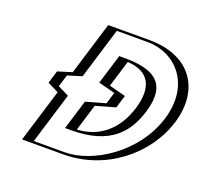

<svg xmlns="http://www.w3.org/2000/svg" viewBox="-138 -991 1240 1157"><g transform="rotate(20 482.5 -412.5)"><path d="M719 -412C674.9 -268 581.4 -168 378.4 -168L429.7 -336L555.3 -371.6L582.7 -461.2L476.5 -489L527.9 -657C730.9 -657 763 -556 719 -412ZM288.5 -489 391.2 -825H630.2C856.2 -825 993.6 -653 920.3 -413C846.6 -172 605 0 378 0H139L241.7 -336L170.6 -371.6L198 -461.2ZM734 -412C688 -261.6 584.2 -153 373.8 -153H358.8L418.1 -347.1L543.7 -382.6L564.1 -449.4L457.9 -477.2L517.5 -672H532.5C742.9 -672 779.9 -562.3 734 -412ZM300.2 -478.2 401.6 -810H625.6C843.9 -810 976 -644.4 905.3 -413C834.2 -180.5 601.8 -15 382.6 -15H158.6L259.7 -345.8L188.6 -381.4L209.7 -450.4ZM734 -412C779.9 -562.3 742.9 -672 532.5 -672H517.5L457.9 -477.2L564.1 -449.4L543.7 -382.6L418.1 -347.1L358.8 -153H373.8C584.2 -153 688 -261.6 734 -412ZM300.2 -478.2 209.7 -450.4 188.6 -381.4 259.7 -345.8 158.6 -15H382.6C601.8 -15 834.2 -180.5 905.3 -413C976 -644.4 843.9 -810 625.6 -810H401.6ZM719 -412C762.9 -555.9 730.7 -657 527.9 -657L476.5 -489L582.7 -461.2L555.3 -371.6L429.7 -336L378.4 -168C581.2 -168 675 -268.1 719 -412ZM288.5 -489 198 -461.2 170.6 -371.6 241.7 -336 139 0H378C605 0 846.6 -172 920.3 -413C993.6 -653 856.2 -825 630.2 -825H391.2ZM759 -412C801.7 -551.9 782.8 -672 532.5 -672H492.5L434 -480.8L540.2 -453L517.5 -378.6L391.9 -343.1L333.8 -153H373.8C623.9 -153 716.2 -272 759 -412ZM326.5 -482.3 426.6 -810H625.6C801.4 -810 954.6 -656.1 880.3 -413C805.6 -168.8 559.3 -15 382.6 -15H183.6L283.4 -341.6L212.3 -377.2L236 -454.5ZM694 -412C649.3 -265.9 549.5 -176.6 403.6 -168.7L455.9 -340L581.5 -375.6L606.6 -457.6L500.4 -485.4L552.7 -656.3C694.1 -648.3 738.5 -557.8 694 -412ZM262.3 -484.9 171.8 -457.1 146.9 -375.8 218 -340.3 114 0H378C647.5 0 875.2 -183.7 945.3 -413C1015.1 -641.3 898.7 -825 630.2 -825H366.2Z"/></g></svg>

Font: Hussar Outliner
Style: Obl
Weight: 700
Foundry: Cannot Into Space Fonts
Version: Version 0.92